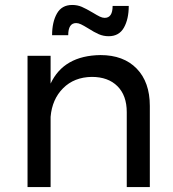

<svg xmlns="http://www.w3.org/2000/svg" viewBox="-20 -754 699 774"><path d="M584 -327V0H491V-302Q491 -369 453.5 -406.5Q416 -444 350 -444Q279 -443 234.5 -398.5Q190 -354 184 -283V0H91V-529H184V-417Q237 -530 385 -532Q478 -532 531 -477.5Q584 -423 584 -327ZM418 -608Q397 -608 378.5 -616Q360 -624 335 -640Q317 -651 306.5 -656Q296 -661 287 -661Q255 -661 255 -612H190Q190 -665 209.5 -699.5Q229 -734 271 -734Q292 -734 309.5 -726.5Q327 -719 354 -703Q372 -692 382.5 -687Q393 -682 402 -682Q434 -682 434 -730H499Q499 -677 479.5 -642.5Q460 -608 418 -608Z"/></svg>

Font: Montserrat arm2
Style: Regular
Weight: 400
Designer: Julieta Ulanovsky
Foundry: Julieta Ulanovsky
Version: Version 6.000